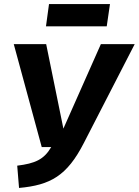

<svg xmlns="http://www.w3.org/2000/svg" viewBox="-20 -911 685 948"><path d="M507 -781 523 -891H222L207 -781ZM645 -693H478L293 -276L208 -693H48L186 -185H233C197 -123 153 -104 65 -93L74 17C229 3 311 -43 394 -205Z"/></svg>

Font: Fira Sans
Style: Bold Italic
Weight: 700
Italic angle: -8°
Designer: bBox Type GmbH & Carrois Corporate GbR & Edenspiekermann AG
Foundry: bBox Type GmbH & Carrois Corporate GbR & Edenspiekermann AG
Version: Version 4.301;PS 004.301;hotconv 1.0.88;makeotf.lib2.5.64775